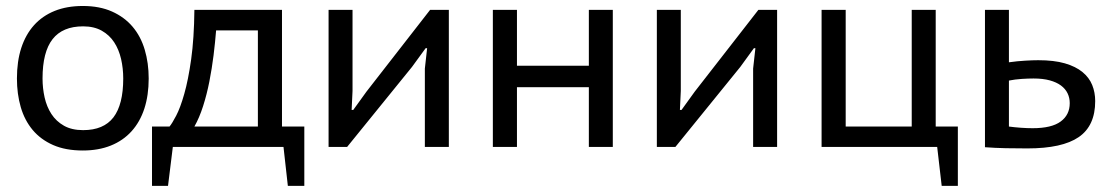

<svg xmlns="http://www.w3.org/2000/svg" viewBox="-20 -479 3617 626"><path d="M35.2 0ZM35.2 -223.1Q35.2 -278.8 49.3 -322.5Q63.5 -366.2 90.8 -396.7Q118.2 -427.2 158.2 -443.4Q198.2 -459.5 250 -459.5Q304.7 -459.5 345.2 -441.4Q385.7 -423.3 412.4 -391.8Q439 -360.4 451.9 -316.9Q464.8 -273.4 464.8 -223.1Q464.8 -168.5 450.7 -125Q436.5 -81.5 408.9 -51Q381.3 -20.5 341.3 -4.4Q301.3 11.7 250 11.7Q193.8 11.7 153.3 -6.1Q112.8 -23.9 86.4 -55.4Q60.1 -86.9 47.6 -129.9Q35.2 -172.9 35.2 -223.1ZM118.7 -223.1Q118.7 -191.4 125.5 -161.1Q132.3 -130.9 147.7 -107.2Q163.1 -83.5 188.5 -69.1Q213.9 -54.7 251 -54.7Q317.9 -54.7 349.9 -96.4Q381.8 -138.2 381.8 -223.1Q381.8 -255.9 374.8 -286.6Q367.7 -317.4 352.3 -341.1Q336.9 -364.7 311.8 -378.9Q286.6 -393.1 251 -393.1Q184.1 -393.1 151.4 -351.3Q118.7 -309.6 118.7 -223.1Z M972.2 127H918.5L904.3 0H543.5L527.8 127H475.6V-66.4H532.7Q541 -76.2 554.4 -101.8Q567.9 -127.4 580.8 -172.9Q593.8 -218.3 603.3 -285.9Q612.8 -353.5 613.8 -446.8H899.4V-66.4H972.2ZM820.8 -66.4V-379.9H684.6Q681.6 -341.8 676.3 -298.6Q670.9 -255.4 662.6 -213.1Q654.3 -170.9 642.1 -132.8Q629.9 -94.7 613.8 -66.4Z M1365.2 -255.4 1372.6 -321.8H1367.7L1323.2 -260.7L1111.8 0H1051.3V-446.8H1129.4V-182.6L1126.5 -120.6H1131.8L1174.8 -180.2L1382.3 -446.8H1443.4V0H1365.2Z M1899.9 -194.8H1665.5V0H1586.9V-446.8H1665.5V-264.6H1899.9V-446.8H1978V0H1899.9Z M2435.5 -255.4 2442.9 -321.8H2438L2393.6 -260.7L2182.1 0H2121.6V-446.8H2199.7V-182.6L2196.8 -120.6H2202.1L2245.1 -180.2L2452.6 -446.8H2513.7V0H2435.5Z M3103 127H3050.3L3035.6 0H2658.7V-446.8H2737.3V-66.4H2952.6V-446.8H3030.8V-66.4H3103Z M3269.5 -66.4Q3287.6 -64 3308.1 -62.5Q3328.6 -61 3346.7 -61Q3408.7 -61 3438.2 -82.8Q3467.8 -104.5 3467.8 -142.6Q3467.8 -160.2 3460.7 -174.8Q3453.6 -189.5 3439.2 -200.2Q3424.8 -210.9 3402.6 -217Q3380.4 -223.1 3349.6 -223.1Q3333 -223.1 3311 -221.7Q3289.1 -220.2 3269.5 -216.3ZM3269.5 -275.9Q3297.4 -279.8 3322.5 -281.2Q3347.7 -282.7 3365.2 -282.7Q3416.5 -282.7 3451.9 -272.5Q3487.3 -262.2 3509.3 -244.1Q3531.2 -226.1 3541 -201.9Q3550.8 -177.7 3550.8 -149.4Q3550.8 -68.8 3497.1 -32Q3443.4 4.9 3329.6 4.9Q3293.9 4.9 3259 4.2Q3224.1 3.4 3191.4 1V-446.8H3269.5Z"/></svg>

Font: PT Astra Sans
Style: Regular
Weight: 400
Designer: A.Korolkova, I. Chaeva
Foundry: ParaType Ltd
Version: Version 1.001; ttfautohint (v1.6)